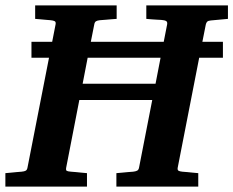

<svg xmlns="http://www.w3.org/2000/svg" viewBox="-35 -691 864 711"><path d="M745.1 -615.2Q735.8 -614.3 732.2 -610.6Q728.5 -606.9 727.1 -600.1L714.4 -536.1H790.5V-477.1H702.6L623 -69.8Q621.6 -61.5 626 -58.8Q630.4 -56.2 640.1 -55.2Q648.9 -54.7 658.7 -53.7Q667 -52.7 677.5 -51.8Q688 -50.8 699.2 -49.8V0H396V-49.8L418.5 -51.8Q429.7 -52.7 438.5 -53.7Q448.7 -54.7 458 -55.2Q467.3 -56.2 472.9 -59.1Q478.5 -62 480 -70.8L528.8 -320.8H258.8L210 -69.8Q208.5 -61 211.9 -58.6Q215.3 -56.2 228 -55.2Q236.8 -54.7 246.6 -53.7Q254.9 -52.7 265.4 -51.8Q275.9 -50.8 287.1 -49.8V0H-15.1V-49.8Q-3.9 -50.8 7.1 -51.8Q18.1 -52.7 26.4 -53.7Q36.1 -54.7 44.9 -55.2Q55.7 -56.2 60.5 -59.1Q65.4 -62 66.9 -70.8L146.5 -477.1H81.5V-536.1H158.2L170.9 -601.1Q172.4 -609.9 167.5 -612.5Q162.6 -615.2 151.9 -616.2Q143.1 -616.7 133.8 -617.7Q125.5 -618.7 115.5 -619.4Q105.5 -620.1 95.2 -621.1V-670.9H397V-621.1Q385.3 -620.1 374.3 -619.4Q363.3 -618.7 354.5 -617.7Q344.2 -616.7 335 -616.2Q325.2 -615.2 320.3 -612.1Q315.4 -608.9 314 -600.1L301.3 -536.1H571.3L584 -601.1Q585.4 -609.9 580.3 -613Q575.2 -616.2 563 -617.2Q554.2 -617.7 544.9 -618.2Q536.6 -618.7 526.6 -619.4Q516.6 -620.1 506.8 -621.1V-670.9H809.1V-621.1ZM541 -380.9 559.6 -477.1H289.6L271 -380.9Z"/></svg>

Font: Charis SIL
Style: Bold Italic
Weight: 700
Italic angle: -11°
Foundry: SIL International
Version: Version 4.112